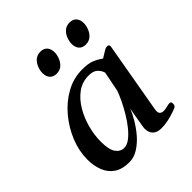

<svg xmlns="http://www.w3.org/2000/svg" viewBox="-198 -841 986 986"><g transform="rotate(-45 294.5 -348.5)"><path d="M175.8 14.2Q124 14.2 92.5 -7.3Q61 -28.8 46.6 -65.9Q32.2 -103 32.2 -148.4Q32.2 -209 56.6 -269.8Q81.1 -330.6 123.5 -381.6Q166 -432.6 221.7 -463.6Q277.3 -494.6 340.3 -494.6Q383.8 -494.6 408.7 -484.6Q433.6 -474.6 456.1 -458Q471.7 -466.8 488 -477.5Q504.4 -488.3 515.6 -488.3Q520.5 -488.3 524.7 -485.1Q528.8 -481.9 528.3 -474.1L460 -84Q459 -76.2 459 -71.8Q459 -60.5 466.1 -54Q473.1 -47.4 487.8 -47.4Q498 -47.4 513.2 -51.3Q528.3 -55.2 534.7 -55.2Q539.6 -55.2 543.2 -52.5Q546.9 -49.8 546.9 -40Q546.9 -32.7 543.9 -27.3Q541 -22 534.7 -19.5Q513.7 -10.3 480.2 -1.5Q446.8 7.3 414.1 7.3Q383.8 7.3 367.9 -8.8Q352.1 -24.9 352.1 -53.7Q352.1 -57.1 354.5 -71.8Q356.9 -86.4 360.4 -106.4Q363.8 -126.5 367.2 -146Q370.6 -165.5 373 -177.7Q363.8 -153.3 344.7 -120.6Q325.7 -87.9 299.6 -57.1Q273.4 -26.4 241.7 -6.1Q210 14.2 175.8 14.2ZM209 -56.6Q229.5 -56.6 251.2 -73Q272.9 -89.4 294.4 -116Q315.9 -142.6 334.7 -174.1Q353.5 -205.6 368.2 -236.1Q382.8 -266.6 391.1 -290.5L412.6 -399.4Q406.7 -419.9 390.6 -434.6Q374.5 -449.2 341.3 -449.2Q294.9 -449.2 258.5 -422.4Q222.2 -395.5 197 -352.5Q171.9 -309.6 158.9 -260Q146 -210.4 146 -164.6Q146 -106.4 163.6 -81.5Q181.2 -56.6 209 -56.6ZM444.8 -571.3Q419.9 -571.3 407.5 -586.2Q395 -601.1 395 -625Q395 -633.3 396.5 -641.1Q401.9 -671.4 419.4 -691.2Q437 -710.9 465.3 -710.9Q489.7 -710.9 502.4 -696Q515.1 -681.2 515.1 -656.7Q515.1 -653.3 514.9 -649.2Q514.6 -645 513.7 -641.1Q508.3 -611.3 490.7 -591.3Q473.1 -571.3 444.8 -571.3ZM232.9 -571.3Q208.5 -571.3 195.8 -586.2Q183.1 -601.1 183.1 -625Q183.1 -633.3 184.6 -641.1Q189.9 -671.4 207.5 -691.2Q225.1 -710.9 253.4 -710.9Q277.8 -710.9 290.5 -696Q303.2 -681.2 303.2 -656.7Q303.2 -653.3 303 -649.2Q302.7 -645 301.8 -641.1Q296.4 -611.3 278.8 -591.3Q261.2 -571.3 232.9 -571.3Z"/></g></svg>

Font: Gelasio Medium
Style: Italic
Weight: 500
Italic angle: -8.5°
Designer: Eben Sorkin
Foundry: Eben Sorkin
Version: Version 1.008